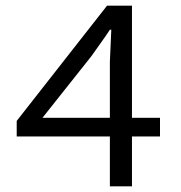

<svg xmlns="http://www.w3.org/2000/svg" viewBox="-20 -658 640 678"><path d="M368 0V-440Q369 -466 370.5 -496.5Q372 -527 373 -553H368Q353 -530 336 -506.5Q319 -483 303 -460L130 -242H545V-176H39V-231L358 -638H446V0Z"/></svg>

Font: Source Code Pro
Style: Regular
Weight: 400
Monospace: yes
Designer: Paul D. Hunt, Teo Tuominen
Foundry: Adobe Systems Incorporated
Version: Version 1.018;hotconv 1.0.116;makeotfexe 2.5.65601